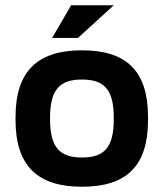

<svg xmlns="http://www.w3.org/2000/svg" viewBox="-20 -700 607 729"><path d="M39 -256V-244C39 -70 123 9 291 9C461 9 542 -70 542 -244V-256C542 -430 461 -509 291 -509C123 -509 39 -430 39 -256ZM170 -248V-252C170 -359 206 -398 291 -398C377 -398 412 -359 412 -252V-248C412 -141 377 -102 291 -102C206 -102 170 -141 170 -248ZM178 -556H276L412 -680H250Z"/></svg>

Font: LT Wave Alt Bold
Style: Regular
Weight: 700
Designer: Daniel Lyons
Version: Version 2.5 (Glyphs App)